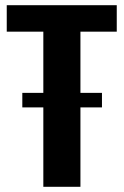

<svg xmlns="http://www.w3.org/2000/svg" viewBox="-20 -720 477 740"><path d="M430 -700V-598H220L290 -659V0H147V-659L215 -598H6V-700ZM373 -362V-306H66V-362Z"/></svg>

Font: Pathway Extreme Condensed
Style: Bold
Weight: 700
Width: 3
Version: Version 1.001;gftools[0.9.26]